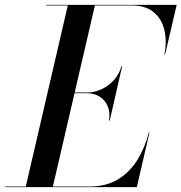

<svg xmlns="http://www.w3.org/2000/svg" viewBox="-66 -770 746 790"><path d="M39.5 0 213.5 -750H325L151 0ZM-45.5 0V-2.5H302Q370.5 -2.5 419 -31.8Q467.5 -61 498.8 -111.2Q530 -161.5 546.5 -225H549L497 0ZM382.5 -274Q388 -307.5 377.2 -332.8Q366.5 -358 344.2 -372.2Q322 -386.5 293.5 -386.5H224V-389.5H293.5Q322 -389.5 350.8 -402.5Q379.5 -415.5 401.8 -439.5Q424 -463.5 433.5 -497H436.5L385.5 -274ZM610.5 -545Q621 -598.5 610.8 -644.5Q600.5 -690.5 567.5 -719Q534.5 -747.5 476 -747.5H123.5V-750H661L613 -545Z"/></svg>

Font: Bodoni Moda 72pt Medium
Style: Italic
Weight: 500
Italic angle: -13°
Designer: Owen Earl
Foundry: indestructible type
Version: Version 2.004